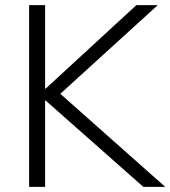

<svg xmlns="http://www.w3.org/2000/svg" viewBox="-20 -725 661 745"><path d="M93 0H155V-335H157L536 0H621L214 -361L592 -705H509L157 -381H155V-705H93Z"/></svg>

Font: Poppy and Pepper Light
Style: Regular
Weight: 300
Designer: Thy Ha
Foundry: Thy Ha
Version: Version 0.001;Glyphs 3.2 (3227)